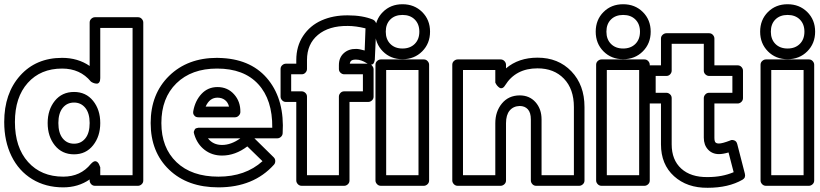

<svg xmlns="http://www.w3.org/2000/svg" viewBox="-32 -848 3850 902"><path d="M-12.2 -274.9Q-12.2 -409.2 62.5 -492.7Q137.2 -576.2 259.8 -576.2Q334 -576.2 389.2 -538.1V-742.2Q389.2 -752.9 397 -760Q404.8 -767.1 414.1 -767.1H616.2Q627 -767.1 634 -759.3Q641.1 -751.5 641.1 -742.2V0Q641.1 10.7 633.3 17.8Q625.5 24.9 616.2 24.9H414.1Q403.3 24.9 396.2 17.1Q389.2 9.3 389.2 0V-4.9Q335.4 32.2 265.1 32.2Q182.6 32.2 119.4 -6.3Q56.2 -44.9 22 -114.7Q-12.2 -184.6 -12.2 -274.9ZM38.1 -274.9Q38.1 -155.8 99.9 -86.9Q161.6 -18.1 265.1 -18.1Q346.7 -18.1 395 -78.1Q409.7 -93.8 419.4 -90.1Q429.2 -86.4 434.1 -74.2L439 -62V-24.9H590.8V-716.8H439V-481Q439 -467.8 434.3 -461.4Q429.7 -455.1 423.3 -455.1Q417 -455.1 410.6 -457Q404.3 -459 399.4 -461.9L395 -464.8Q344.7 -525.9 259.8 -525.9Q158.7 -525.9 98.4 -458.5Q38.1 -391.1 38.1 -274.9ZM191.9 -270Q191.9 -332.5 225.6 -374.3Q259.3 -416 315.9 -416Q371.6 -416 405.3 -374.3Q439 -332.5 439 -270Q439 -207.5 405.3 -165.3Q371.6 -123 315.9 -123Q259.3 -123 225.6 -165Q191.9 -207 191.9 -270ZM242.2 -270Q242.2 -223.1 262.5 -198Q282.7 -172.9 315.9 -172.9Q348.6 -172.9 368.9 -198Q389.2 -223.1 389.2 -270Q389.2 -315.9 368.9 -341.1Q348.6 -366.2 315.9 -366.2Q282.7 -366.2 262.5 -341.1Q242.2 -315.9 242.2 -270Z M675.8 -270Q675.8 -406.7 762.5 -491.5Q849.1 -576.2 987.8 -576.2Q992.2 -576.2 1000.7 -575.7Q1009.3 -575.2 1013.2 -575.2Q1154.8 -566.9 1230 -471.2Q1305.2 -375.5 1295.9 -222.2Q1295.4 -211.9 1287.8 -205.1Q1280.3 -198.2 1271 -198.2H1163.1L1253.9 -108.9Q1261.2 -101.6 1261.2 -91.3Q1261.2 -81.1 1254.9 -74.2Q1159.2 32.2 994.1 32.2Q849.1 32.2 762.5 -50.8Q675.8 -133.8 675.8 -270ZM726.1 -270Q726.1 -154.3 797.1 -86.2Q868.2 -18.1 994.1 -18.1Q1120.6 -18.1 1201.2 -90.8L1129.9 -160.2Q1073.2 -117.2 1011.2 -117.2Q964.4 -117.2 929.7 -143.6Q895 -169.9 880.9 -215.8Q877 -225.6 879.4 -231.9Q881.8 -238.3 884 -241.5Q886.2 -244.6 891.8 -246.1Q897.5 -247.6 899.7 -247.8Q901.9 -248 904.3 -248H904.8H1247.1Q1248.5 -379.4 1181.2 -452.6Q1113.8 -525.9 987.8 -525.9Q867.7 -525.9 796.9 -456.8Q726.1 -387.7 726.1 -270ZM876 -326.2Q884.8 -375 914.8 -407Q944.8 -439 989.7 -439Q1037.1 -439 1067.6 -405Q1098.1 -371.1 1097.2 -321.8Q1097.2 -312.5 1089.6 -304.7Q1082 -296.9 1071.8 -296.9H900.9Q888.7 -296.9 882.6 -303.2Q876.5 -309.6 875.7 -315.2Q875 -320.8 876 -326.2ZM934.1 -347.2H1043.9Q1039.1 -367.2 1024.7 -378.2Q1010.3 -389.2 989.7 -389.2Q952.6 -389.2 934.1 -347.2ZM944.8 -198.2Q968.8 -167 1011.2 -167Q1053.7 -167 1097.2 -198.2Z M1286.1 -394V-523.9Q1286.1 -534.7 1293.9 -541.7Q1301.8 -548.8 1311 -548.8H1359.9V-565.9Q1359.9 -630.9 1392.1 -679.4Q1424.3 -728 1478.8 -752.2Q1533.2 -776.4 1602.1 -775.9Q1671.4 -775.9 1720.2 -755.9Q1727.1 -752.9 1731.7 -745.8Q1736.3 -738.8 1736.3 -731.9L1729 -571.8Q1729 -569.8 1728.8 -566.9Q1728.5 -564 1726.3 -557.4Q1724.1 -550.8 1720.5 -547.4Q1716.8 -543.9 1708.7 -544.2Q1700.7 -544.4 1689.9 -551.8Q1663.6 -567.9 1642.1 -567.9Q1626 -568.4 1619.4 -563.7Q1612.8 -559.1 1611.3 -548.8H1702.1Q1711.4 -545.9 1717.3 -538.1Q1723.1 -530.3 1723.1 -523.9V-394Q1723.1 -383.3 1715.3 -376.2Q1707.5 -369.1 1698.2 -369.1H1609.9V0Q1609.9 10.7 1602.1 17.8Q1594.2 24.9 1585 24.9H1385.3Q1374.5 24.9 1367.2 17.1Q1359.9 9.3 1359.9 0V-369.1H1311Q1300.3 -369.1 1293.2 -377Q1286.1 -384.8 1286.1 -394ZM1335.9 -418.9H1385.3Q1394.5 -418.9 1402.3 -411.9Q1410.2 -404.8 1410.2 -394V-24.9H1560.1V-394Q1560.1 -403.3 1567.1 -411.1Q1574.2 -418.9 1585 -418.9H1672.9V-499H1585Q1575.7 -499 1567.9 -506.1Q1560.1 -513.2 1560.1 -523.9V-542Q1560.1 -577.6 1583.3 -598.4Q1606.4 -619.1 1642.1 -618.2Q1654.8 -618.2 1681.2 -610.8L1685.1 -714.8Q1639.2 -726.1 1602.1 -726.1Q1513.2 -727.1 1461.7 -684.1Q1410.2 -641.1 1410.2 -565.9V-523.9Q1410.2 -514.6 1403.1 -506.8Q1396 -499 1385.3 -499H1335.9ZM1766.6 -606.7Q1730 -643.6 1730 -699.2Q1730 -754.9 1766.6 -791.5Q1803.2 -828.1 1858.9 -828.1Q1914.6 -828.1 1951.4 -791.5Q1988.3 -754.9 1988.3 -699.2Q1988.3 -643.6 1951.4 -606.7Q1914.6 -569.8 1858.9 -569.8Q1803.2 -569.8 1766.6 -606.7ZM1731.9 0V-543.9Q1731.9 -554.7 1740 -561.8Q1748 -568.8 1757.3 -568.8H1959Q1969.7 -568.8 1976.8 -561Q1983.9 -553.2 1983.9 -543.9V0Q1983.9 10.7 1976.1 17.8Q1968.3 24.9 1959 24.9H1757.3Q1746.6 24.9 1739.3 17.1Q1731.9 9.3 1731.9 0ZM1938 -699.2Q1938 -734.9 1916.5 -756.3Q1895 -777.8 1858.9 -777.8Q1823.2 -777.8 1801.8 -756.6Q1780.3 -735.4 1780.3 -699.2Q1780.3 -663.1 1801.8 -641.6Q1823.2 -620.1 1858.9 -620.1Q1894.5 -620.1 1916.3 -641.6Q1938 -663.1 1938 -699.2ZM1782.2 -24.9H1934.1V-519H1782.2Z M2092.8 0V-543.9Q2092.8 -554.7 2100.8 -561.8Q2108.9 -568.8 2118.2 -568.8H2319.8Q2330.6 -568.8 2337.9 -561Q2345.2 -553.2 2345.2 -543.9V-526.9Q2404.3 -577.1 2493.2 -577.1Q2590.8 -577.1 2652.3 -512.9Q2713.9 -448.7 2713.9 -345.2V0Q2713.9 10.7 2706.1 17.8Q2698.2 24.9 2689 24.9H2486.8Q2476.1 24.9 2469 17.1Q2461.9 9.3 2461.9 0V-287.1Q2461.9 -318.8 2447.8 -334.5Q2433.6 -350.1 2409.2 -350.1Q2379.4 -349.1 2362.3 -328.6Q2345.2 -308.1 2345.2 -269V0Q2345.2 10.7 2337.2 17.8Q2329.1 24.9 2319.8 24.9H2118.2Q2107.4 24.9 2100.1 17.1Q2092.8 9.3 2092.8 0ZM2143.1 -24.9H2294.9V-269Q2294.9 -324.2 2325.9 -361.8Q2356.9 -399.4 2409.2 -399.9Q2455.6 -399.9 2483.9 -367.9Q2512.2 -335.9 2512.2 -287.1V-24.9H2664.1V-345.2Q2664.1 -429.7 2617.4 -478.3Q2570.8 -526.9 2493.2 -526.9Q2390.6 -526.9 2340.8 -446.8Q2334.5 -436.5 2327.4 -434.3Q2320.3 -432.1 2314.7 -435.8Q2309.1 -439.5 2304.4 -444.8Q2299.8 -450.2 2297.4 -455.1L2294.9 -460V-519H2143.1Z M2803.2 -606.7Q2766.6 -643.6 2766.6 -699.2Q2766.6 -754.9 2803.2 -791.5Q2839.8 -828.1 2895.5 -828.1Q2951.2 -828.1 2988 -791.5Q3024.9 -754.9 3024.9 -699.2Q3024.9 -643.6 2988 -606.7Q2951.2 -569.8 2895.5 -569.8Q2839.8 -569.8 2803.2 -606.7ZM2768.6 0V-543.9Q2768.6 -554.7 2776.6 -561.8Q2784.7 -568.8 2793.9 -568.8H2995.6Q3006.3 -568.8 3013.4 -561Q3020.5 -553.2 3020.5 -543.9V0Q3020.5 10.7 3012.7 17.8Q3004.9 24.9 2995.6 24.9H2793.9Q2783.2 24.9 2775.9 17.1Q2768.6 9.3 2768.6 0ZM2974.6 -699.2Q2974.6 -734.9 2953.1 -756.3Q2931.6 -777.8 2895.5 -777.8Q2859.9 -777.8 2838.4 -756.6Q2816.9 -735.4 2816.9 -699.2Q2816.9 -663.1 2838.4 -641.6Q2859.9 -620.1 2895.5 -620.1Q2931.2 -620.1 2952.9 -641.6Q2974.6 -663.1 2974.6 -699.2ZM2818.8 -24.9H2970.7V-519H2818.8Z M2998.5 -387.2V-516.1Q2998.5 -526.9 3006.3 -533.9Q3014.2 -541 3023.4 -541H3073.2V-667Q3073.2 -677.7 3081.3 -684.8Q3089.4 -691.9 3098.6 -691.9H3299.3Q3310.1 -691.9 3317.1 -684.1Q3324.2 -676.3 3324.2 -667V-541H3433.6Q3444.3 -541 3451.4 -533.2Q3458.5 -525.4 3458.5 -516.1V-387.2Q3458.5 -376.5 3450.7 -369.1Q3442.9 -361.8 3433.6 -361.8H3324.2V-201.2Q3324.2 -184.6 3329.1 -179.2Q3334 -173.8 3345.7 -173.8Q3361.3 -173.8 3398.4 -188Q3405.3 -192.4 3416.7 -188.7Q3428.2 -185.1 3431.6 -170.9L3467.3 -32.2Q3472.2 -13.2 3456.5 -3.9Q3390.6 34.2 3292.5 34.2Q3195.8 35.2 3134.5 -20.3Q3073.2 -75.7 3073.2 -169.9V-361.8H3023.4Q3012.7 -361.8 3005.6 -369.9Q2998.5 -377.9 2998.5 -387.2ZM3048.3 -412.1H3098.6Q3107.9 -412.1 3115.7 -405Q3123.5 -397.9 3123.5 -387.2V-169.9Q3123.5 -96.7 3168.5 -55.9Q3213.4 -15.1 3292.5 -16.1Q3360.8 -16.1 3414.6 -39.1L3390.6 -131.8Q3364.3 -124 3345.7 -124Q3314 -124 3294.2 -145.5Q3274.4 -167 3274.4 -201.2V-387.2Q3274.4 -396.5 3281.5 -404.3Q3288.6 -412.1 3299.3 -412.1H3408.7V-491.2H3299.3Q3290 -491.2 3282.2 -498.3Q3274.4 -505.4 3274.4 -516.1V-642.1H3123.5V-516.1Q3123.5 -506.8 3116.5 -499Q3109.4 -491.2 3098.6 -491.2H3048.3Z M3575.7 -606.7Q3539.1 -643.6 3539.1 -699.2Q3539.1 -754.9 3575.7 -791.5Q3612.3 -828.1 3668 -828.1Q3723.6 -828.1 3760.5 -791.5Q3797.4 -754.9 3797.4 -699.2Q3797.4 -643.6 3760.5 -606.7Q3723.6 -569.8 3668 -569.8Q3612.3 -569.8 3575.7 -606.7ZM3541 0V-543.9Q3541 -554.7 3549.1 -561.8Q3557.1 -568.8 3566.4 -568.8H3768.1Q3778.8 -568.8 3785.9 -561Q3793 -553.2 3793 -543.9V0Q3793 10.7 3785.2 17.8Q3777.3 24.9 3768.1 24.9H3566.4Q3555.7 24.9 3548.3 17.1Q3541 9.3 3541 0ZM3747.1 -699.2Q3747.1 -734.9 3725.6 -756.3Q3704.1 -777.8 3668 -777.8Q3632.3 -777.8 3610.8 -756.6Q3589.4 -735.4 3589.4 -699.2Q3589.4 -663.1 3610.8 -641.6Q3632.3 -620.1 3668 -620.1Q3703.6 -620.1 3725.3 -641.6Q3747.1 -663.1 3747.1 -699.2ZM3591.3 -24.9H3743.2V-519H3591.3Z"/></svg>

Font: Trueno ExtraBold Outline
Style: Regular
Weight: 800
Width: 6
Designer: Julieta Ulanovsky
Foundry: Julieta Ulanovsky
Version: Version 3.001b | FøM Fix